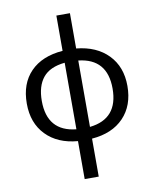

<svg xmlns="http://www.w3.org/2000/svg" viewBox="-104 -839 934 1157"><g transform="rotate(-10 362.5 -260.0)"><path d="M669.9 -268.1Q669.9 -148.4 599.9 -75.2Q529.8 -2 404.8 7.8V240.2H318.8V7.8Q195.8 -2.4 125 -75.7Q54.2 -148.9 54.2 -268.1Q54.2 -390.1 124.5 -462.2Q194.8 -534.2 321.8 -543.9V-759.8H404.8V-543.9Q528.3 -531.7 599.1 -458.5Q669.9 -385.3 669.9 -268.1ZM146 -268.1Q146 -82 321.8 -64V-471.2Q230 -461.9 188 -410.4Q146 -358.9 146 -268.1ZM579.1 -268.1Q579.1 -451.2 404.8 -470.2V-64Q579.1 -83 579.1 -268.1Z"/></g></svg>

Font: NotoPenekeko
Style: Regular
Weight: 400
Designer: Monotype Design team
Foundry: Monotype Imaging Inc.
Version: Version 1.04